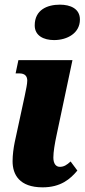

<svg xmlns="http://www.w3.org/2000/svg" viewBox="-20 -794 363 824"><path d="M212 -622C269 -622 323 -652 323 -710C323 -757 282 -774 237 -774C183 -774 129 -752 129 -685C129 -641 167 -622 212 -622ZM163 10C241 10 282 -26 312 -62L283 -101C267 -86 254 -78 237 -78C219 -78 209 -93 209 -118C209 -142 215 -178 223 -215L291 -536H59L47 -479H63C88 -479 97 -466 97 -448C97 -434 92 -411 86 -382L43 -183C38 -158 34 -129 34 -102C34 -45 63 10 163 10Z"/></svg>

Font: Noto Serif Condensed Black
Style: Italic
Weight: 900
Width: 3
Italic angle: -12°
Designer: Monotype Design Team
Foundry: Monotype Imaging Inc.
Version: Version 2.013